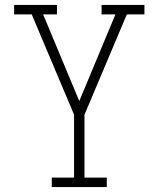

<svg xmlns="http://www.w3.org/2000/svg" viewBox="-20 -755 640 775"><path d="M189 0V-38H279V-292L108 -697H37V-735H210V-697H154L300 -347L446 -697H390V-735H563V-697H492L321 -292V-38H411V0Z"/></svg>

Font: Iosevka Etoile Extralight
Style: Regular
Weight: 200
Designer: Belleve Invis
Foundry: Belleve Invis
Version: Version 22.1.2; ttfautohint (v1.8.4)